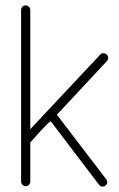

<svg xmlns="http://www.w3.org/2000/svg" viewBox="-20 -690 444 715"><path d="M364.7 -491.7H365.7Q372.6 -491.7 377.7 -486.6Q382.8 -481.4 382.8 -474.6Q382.8 -467.3 377.9 -462.4L191.9 -262.7L375.5 -22.5Q379.4 -17.6 379.4 -12.2Q379.4 -5.4 374.3 -0.2Q369.1 4.9 362.3 4.9Q354 4.9 348.6 -2L169.4 -237.8Q167 -238.8 156.2 -228.3Q145.5 -217.8 131.8 -202.9Q118.2 -188 106.9 -175.3Q95.7 -162.6 92.8 -159.7V-13.7Q92.8 -6.8 87.6 -1.7Q82.5 3.4 75.7 3.4Q68.8 3.4 63.7 -1.7Q58.6 -6.8 58.6 -13.7V-652.8Q58.6 -659.7 63.5 -664.8Q68.4 -669.9 75.2 -669.9H75.7Q82.5 -669.9 87.6 -664.8Q92.8 -659.7 92.8 -652.8V-209L353 -486.3Q357.4 -491.7 364.7 -491.7Z"/></svg>

Font: Manjari Thin
Style: Regular
Weight: 100
Designer: Santhosh Thottingal <santhosh.thottingal@gmail.com>
Version: Version 2.000